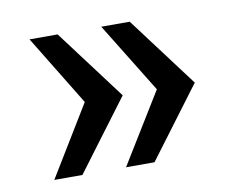

<svg xmlns="http://www.w3.org/2000/svg" viewBox="-54 -595 667 538"><g transform="rotate(-10 280.0 -326.0)"><path d="M345.2 -525.9 495.1 -326.2 345.2 -126H264.2L387.2 -326.2L264.2 -525.9ZM140.1 -525.9 290 -326.2 140.1 -126H60.1L182.1 -326.2L60.1 -525.9Z"/></g></svg>

Font: Archivo Medium
Style: Regular
Weight: 500
Designer: Hector Gatti
Foundry: Omnibus-Type
Version: Version 2.001